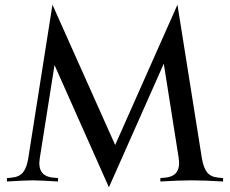

<svg xmlns="http://www.w3.org/2000/svg" viewBox="-20 -777 985 822"><path d="M473.1 -156.2 739.7 -756.8 844.2 -100.1Q851.1 -58.6 866.7 -39.1Q882.3 -19.5 914.1 -16.6L935.1 -14.6V0Q853.5 -4.9 800.8 -4.9Q748 -4.9 666.5 0V-14.6L687.5 -16.6Q756.8 -22.9 745.1 -100.1L681.2 -504.4L446.3 24.9L213.4 -498.5L150.4 -100.1Q137.7 -22.9 207.5 -16.6L228.5 -14.6V0Q147 -4.9 119.1 -4.9Q91.3 -4.9 9.8 0V-14.6L30.8 -16.6Q62.5 -19.5 78.6 -39.1Q94.7 -58.6 101.1 -100.1L204.6 -756.8Z"/></svg>

Font: Flanker
Style: Regular
Weight: 400
Designer: Flanker
Foundry: Flanker
Version: Version 2.027